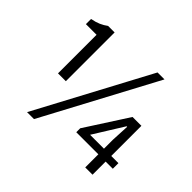

<svg xmlns="http://www.w3.org/2000/svg" viewBox="-169 -972 1211 1211"><g transform="rotate(45 436.5 -366.5)"><path d="M166 -298H236V-733H178C148 -711 119 -697 71 -688V-642H166ZM201 13H263L668 -746H606ZM707 0H772V-117H836V-167H772V-436H693L510 -152V-117H707ZM707 -167H583L652 -278L708 -368H713L707 -247Z"/></g></svg>

Font: GenYoGothic2 TW R
Style: Regular
Weight: 400
Version: Version 2.100;PS 2.1;hotconv 16.6.51;makeotf.lib2.5.65220 DE